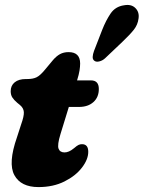

<svg xmlns="http://www.w3.org/2000/svg" viewBox="-20 -751 584 781"><path d="M61 -324 50 -333Q36.5 -344.5 30 -354.8Q23.5 -365 23.5 -380Q23.5 -403 39.8 -416.2Q56 -429.5 85.5 -429.5H91Q114.5 -429.5 129 -436.8Q143.5 -444 162.5 -467L195 -506Q209 -522.5 224 -530.8Q239 -539 259 -539Q306 -539 306 -492.5Q306 -480.5 303.5 -464.2Q301 -448 293.5 -424H350Q382 -424 382 -389Q382 -355.5 360 -335.8Q338 -316 301 -316H260L226 -205.5Q212.5 -161.5 218.2 -146.2Q224 -131 242.5 -131Q251 -131 260.5 -135Q270 -139 281.5 -148.5Q293 -158.5 299.5 -161.5Q306 -164.5 313.5 -164.5Q339 -164.5 339 -133.5Q339 -102.5 313.2 -69Q287.5 -35.5 242 -12.8Q196.5 10 136.5 10Q65 10 38.5 -38.5Q12 -87 49 -192.5L66 -245Q78 -278.5 77 -295Q76 -311.5 61 -324ZM395.5 -629Q411 -668.5 430.2 -696.5Q449.5 -724.5 484.5 -729.5Q514 -735 530.8 -718.2Q547.5 -701.5 543.5 -675.5Q540.5 -650.5 524.5 -630.2Q508.5 -610 477.5 -580.5L408 -514.5Q398 -505 385.2 -501.5Q372.5 -498 365 -503Q356.5 -508.5 357 -519.5Q357.5 -530.5 362.5 -544Z"/></svg>

Font: Fraunces 144pt SuperSoft Black
Style: Italic
Weight: 900
Italic angle: -16°
Version: Version 1.000;[b76b70a41]